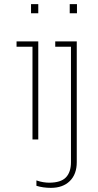

<svg xmlns="http://www.w3.org/2000/svg" viewBox="-20 -674 472 928"><path d="M130 -610V-654H165V-610ZM317 -610V-654H352V-610ZM226 234Q188 234 156 224V198Q173 204 189 206.5Q205 209 217 209Q274 209 298.5 183.5Q323 158 323 110V-448H247V-474H351V110Q351 168 317.5 201Q284 234 226 234ZM137 0V-448H60V-474H165V0Z"/></svg>

Font: Kanit Thin
Style: Regular
Weight: 250
Designer: Katatrad Team
Foundry: CadsonDemak
Version: Version 2.000; ttfautohint (v1.8.3)